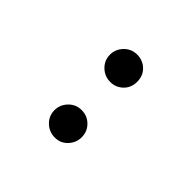

<svg xmlns="http://www.w3.org/2000/svg" viewBox="13 -810 499 499"><g transform="rotate(-45 262.5 -561.0)"><path d="M160 -611Q180 -611 195 -596.5Q210 -582 210 -561Q210 -540 195.5 -525.5Q181 -511 160 -511Q140 -511 125 -525Q110 -539 110 -560Q110 -581 124.5 -596Q139 -611 160 -611ZM314 -560Q314 -581 328.5 -596Q343 -611 364 -611Q384 -611 399 -596.5Q414 -582 414 -561Q414 -540 400 -525.5Q386 -511 364 -511Q342 -511 328 -525.5Q314 -540 314 -560Z"/></g></svg>

Font: CMU Typewriter Text
Style: Regular
Weight: 500
Monospace: yes
Version: Version 0.7.0